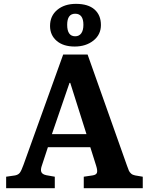

<svg xmlns="http://www.w3.org/2000/svg" viewBox="-20 -986 780 1006"><path d="M371.1 -742.2Q311.5 -742.2 276.9 -772Q242.2 -801.8 242.2 -850.1Q242.2 -902.8 280 -934.3Q317.9 -965.8 377.9 -965.8Q441.9 -965.8 475.3 -936.3Q508.8 -906.7 508.8 -855Q508.8 -804.7 469.5 -773.4Q430.2 -742.2 371.1 -742.2ZM374 -795.9Q394.5 -795.9 405.8 -811.5Q417 -827.1 417 -856Q417 -914.1 374 -914.1Q332 -914.1 332 -856Q332 -795.9 374 -795.9ZM12.2 0V-60.1L59.1 -66.9Q76.2 -70.3 84.2 -81.3Q92.3 -92.3 103 -122.1L311 -700.2H439L645 -119.1Q651.9 -99.1 655.5 -91.3Q659.2 -83.5 667 -76.4Q674.8 -69.3 688 -66.9L728 -60.1V0H418.9V-60.1L464.8 -66.9Q484.4 -69.8 488 -81.1Q491.7 -92.3 483.9 -117.2L453.1 -214.8H231L200.2 -121.1Q191.4 -97.2 196.5 -84.7Q201.7 -72.3 223.1 -67.9L267.1 -60.1V0ZM252 -283.2H433.1L348.1 -551.8H344.2Z"/></svg>

Font: Literata Book
Style: Bold
Weight: 700
Designer: Latin by Veronika Burian and Jose Scaglione. Greek by Irene Vlachou. Cyrillic by Vera Evstafieva
Foundry: TypeTogether
Version: Version 2.003;PS 002.003;hotconv 1.0.88;makeotf.lib2.5.64775